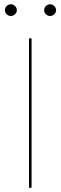

<svg xmlns="http://www.w3.org/2000/svg" viewBox="-20 -880 284 900"><path d="M3 0ZM128 0H116V-700H128ZM59 -832Q59 -821.5 50.2 -813.2Q41.5 -805 31 -805Q19.5 -805 11.2 -813.2Q3 -821.5 3 -832Q3 -843.5 11.2 -851.8Q19.5 -860 31 -860Q41.5 -860 50.2 -851.8Q59 -843.5 59 -832ZM243 -832Q243 -821.5 234.2 -813.2Q225.5 -805 215 -805Q203.5 -805 195.2 -813.2Q187 -821.5 187 -832Q187 -843.5 195.2 -851.8Q203.5 -860 215 -860Q225.5 -860 234.2 -851.8Q243 -843.5 243 -832Z"/></svg>

Font: Lato Hairline
Style: Regular
Weight: 100
Designer: Lukasz Dziedzic
Foundry: tyPoland Lukasz Dziedzic
Version: Version 2.007; 2014-02-27